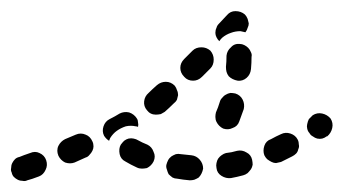

<svg xmlns="http://www.w3.org/2000/svg" viewBox="-42 -303 618 345"><path d="M40 2Q44 -6 41 -15Q38 -24 29 -28Q21 -32 12 -28Q0 -24 -7 -21Q-12 -20 -15 -17Q-18 -14 -20 -10Q-22 -6 -22 -1Q-23 3 -21 7Q-20 12 -17 15Q-14 18 -10 20Q-6 22 -1 22Q3 23 7 21Q15 19 28 14Q36 11 40 2ZM307 20Q312 18 315 16Q318 13 320 9Q322 5 323 0Q323 -9 317 -16Q311 -23 302 -24Q292 -25 283 -26Q278 -27 274 -26Q269 -24 266 -22Q262 -19 260 -15Q258 -11 257 -7Q256 -3 258 2Q259 6 261 10Q264 13 268 16Q272 18 276 18Q287 20 299 21Q303 21 307 20ZM403 8Q406 5 409 1Q411 -2 412 -7Q412 -11 411 -16Q409 -25 401 -29Q393 -34 384 -32Q374 -29 364 -28Q360 -27 356 -24Q353 -22 350 -18Q348 -15 347 -10Q346 -6 347 -1Q348 8 356 13Q364 18 373 17Q384 15 395 12Q399 11 403 8ZM213 0Q217 0 222 -1Q226 -3 229 -6Q232 -9 234 -13Q238 -22 234 -30Q231 -39 223 -43Q213 -47 206 -51Q203 -53 198 -54Q194 -55 189 -54Q185 -53 181 -50Q178 -47 175 -43Q171 -36 173 -26Q175 -17 183 -13Q193 -7 204 -2Q208 0 213 0ZM119 -25Q122 -28 124 -32Q126 -36 126 -40Q126 -45 124 -49Q120 -58 112 -61Q103 -65 94 -61L75 -53Q71 -51 68 -48Q65 -45 63 -41Q61 -37 61 -32Q61 -28 63 -23Q67 -15 75 -11Q84 -8 92 -11L112 -20Q116 -21 119 -25ZM490 -27Q493 -30 494 -35Q496 -39 495 -43Q495 -48 493 -52Q489 -60 480 -63Q471 -66 463 -62Q454 -58 445 -53Q436 -50 433 -41Q430 -32 433 -24Q435 -20 438 -17Q442 -14 446 -12Q450 -10 454 -10Q459 -11 463 -12Q473 -17 483 -22Q487 -24 490 -27ZM144 -76Q147 -85 155 -89Q165 -94 173 -99Q181 -103 190 -101Q199 -98 204 -90Q206 -87 206 -83Q207 -79 206 -75Q204 -76 202 -76Q193 -78 184 -76Q175 -73 168 -68Q161 -63 156 -55Q155 -53 154 -50Q151 -52 149 -54Q147 -56 145 -59Q141 -67 144 -76ZM555 -73Q557 -82 552 -90Q546 -97 537 -99Q528 -101 520 -96L519 -95Q516 -92 513 -89Q511 -85 510 -80Q509 -76 510 -72Q511 -67 514 -64Q516 -60 520 -58Q524 -55 528 -54Q533 -53 537 -54Q541 -55 545 -58H546Q553 -64 555 -73ZM345 -93Q345 -88 347 -84Q349 -80 352 -77Q355 -74 359 -72Q368 -69 376 -73Q385 -76 388 -85Q392 -96 396 -107Q398 -116 394 -124Q390 -132 381 -135Q376 -136 372 -136Q367 -135 364 -133Q360 -131 357 -127Q354 -124 353 -120Q350 -110 346 -101Q345 -97 345 -93ZM276 -124Q277 -128 278 -132Q278 -137 276 -141Q275 -145 272 -149Q265 -156 256 -156Q247 -156 240 -150Q232 -143 225 -136Q218 -130 217 -121Q216 -112 222 -105Q225 -101 229 -99Q233 -97 238 -97Q242 -97 247 -98Q251 -100 254 -102Q262 -109 270 -117Q274 -120 276 -124ZM365 -174Q366 -170 369 -166Q372 -163 376 -161Q380 -159 385 -158Q394 -157 401 -163Q408 -169 409 -179Q410 -190 410 -201Q411 -205 409 -209Q407 -214 404 -217Q401 -220 397 -222Q393 -224 389 -224Q379 -225 373 -218Q366 -212 365 -203Q365 -192 364 -183Q364 -178 365 -174ZM342 -196Q342 -205 336 -212Q329 -218 320 -218Q310 -218 304 -212L289 -197Q282 -190 282 -181Q282 -172 289 -165Q295 -158 305 -158Q314 -158 321 -165L336 -180Q342 -186 342 -196ZM347 -253Q348 -257 351 -260L366 -276Q372 -283 381 -283Q391 -283 398 -277Q401 -274 403 -269Q404 -265 405 -261Q405 -257 403 -253Q402 -249 399 -245Q394 -246 390 -247Q381 -247 373 -244Q364 -241 357 -235Q354 -232 352 -229Q349 -232 347 -236Q345 -240 345 -244Q345 -249 347 -253Z"/></svg>

Font: FRB American Cursive Dashed Extrabold
Style: Bold Italic
Weight: 800
Italic angle: -25°
Version: Version 2.0;Modular Font Editor K font №1